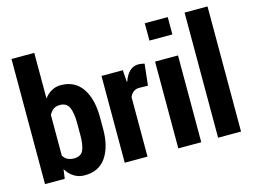

<svg xmlns="http://www.w3.org/2000/svg" viewBox="-102 -940 1495 1129"><g transform="rotate(-15 645.0 -376.0)"><path d="M459 -223.6Q459 -117.2 415 -52.7Q371.1 10.7 285.2 10.7Q248 10.7 220.7 -6.8Q192.4 -23.4 172.9 -56.6Q170.9 -38.1 165 0Q134.8 0 44.9 0Q44.9 -111.3 44.9 -444.3Q44.9 -523.4 44.9 -761.7Q80.1 -761.7 183.6 -761.7Q183.6 -692.4 183.6 -483.4Q202.1 -509.8 227.5 -523.4Q252.9 -538.1 284.2 -538.1Q370.1 -538.1 415 -471.7Q459 -406.2 459 -295.9Q459 -271.5 459 -223.6ZM320.3 -295.9Q320.3 -357.4 305.7 -392.6Q290 -426.8 249 -426.8Q226.6 -426.8 210 -416Q194.3 -404.3 183.6 -383.8Q183.6 -301.8 183.6 -136.7Q193.4 -119.1 210 -110.4Q226.6 -101.6 249 -101.6Q291 -101.6 305.7 -131.8Q320.3 -163.1 320.3 -223.6Q320.3 -247.1 320.3 -295.9Z M779.3 -402.3Q766.6 -402.3 727.5 -403.3Q705.1 -403.3 691.4 -392.6Q676.8 -381.8 668.9 -362.3Q668.9 -241.2 668.9 0Q634.8 0 530.3 0Q530.3 -83 530.3 -331.1Q530.3 -379.9 530.3 -528.3Q562.5 -528.3 660.2 -528.3Q661.1 -510.7 665 -457Q666 -457 668 -457Q680.7 -495.1 703.1 -516.6Q725.6 -538.1 755.9 -538.1Q765.6 -538.1 775.4 -536.1Q786.1 -535.2 793.9 -532.2Q789.1 -488.3 779.3 -402.3Z M996.1 0Q960.9 0 856.4 0Q856.4 -83 856.4 -330.1Q856.4 -379.9 856.4 -528.3Q891.6 -528.3 996.1 -528.3Q996.1 -396.5 996.1 0ZM996.1 -656.2Q960.9 -656.2 856.4 -656.2Q856.4 -682.6 856.4 -761.7Q891.6 -761.7 996.1 -761.7Q996.1 -735.4 996.1 -656.2Z M1238.3 0Q1203.1 0 1098.6 0Q1098.6 -119.1 1098.6 -476.6Q1098.6 -547.9 1098.6 -761.7Q1133.8 -761.7 1238.3 -761.7Q1238.3 -571.3 1238.3 0Z"/></g></svg>

Font: Noto Sans Hebrew DECATHLON 
Style: Bold
Weight: 400
Designer: Monotype Design Team
Version: Version 2.000;GOOG;noto-fonts:20170220:a8a215d2e889